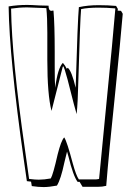

<svg xmlns="http://www.w3.org/2000/svg" viewBox="-20 -731 518 779"><path d="M471 -687 478 -675Q469 -568 447 -351Q421 -104 411 23Q395 27 376 27H315Q311 21 303 7H295Q277 -17 258 -95Q254 -108 252 -116Q248 -102 241 -71Q227 -4 211 22Q179 28 157 28Q136 28 109 24L106 6Q101 6 89 4L76 -87Q18 -495 15 -705Q51 -711 90 -711Q106 -711 138 -709Q165 -708 177 -708Q177 -687 189 -687Q190 -687 193 -688Q196 -688 197 -688Q202 -631 202 -521V-462Q202 -393 204 -375Q214 -454 235 -476Q244 -466 251 -452L255 -456Q271 -443 287 -375Q295 -650 300 -702Q336 -710 380 -710Q418 -710 451 -707L458 -695Q458 -694 458 -692Q457 -689 457 -688Q460 -688 464 -687.5Q468 -687 471 -687ZM448 -696 447 -697Q413 -700 380 -700Q336 -700 309 -694V-693Q305 -652 298 -408Q296 -317 291 -268Q287 -278 254 -409Q241 -458 236 -463Q235 -461 234 -458Q195 -303 189 -281Q172 -347 172 -488V-599Q172 -660 168 -698Q95 -701 90 -701Q58 -701 25 -696V-695Q28 -494 81 -126Q96 -22 98 -5H99Q122 -2 137 -2Q159 -2 186 -7Q195 -21 214 -105Q228 -160 240 -173H241Q252 -156 275 -69Q289 -18 300 -3H366Q373 -3 382 -5Q385 -37 434 -540Q442 -626 448 -696Z"/></svg>

Font: Londrina Shadow
Style: Regular
Weight: 400
Designer: Marcelo Magalhaes
Foundry: Marcelo Magalhães
Version: Version 1.001 2011